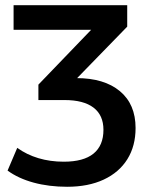

<svg xmlns="http://www.w3.org/2000/svg" viewBox="-20 -525 568 735"><path d="M237 190Q167 190 108.5 174Q50 158 9 128L46 41Q82 67 127 80.5Q172 94 224 94Q300 94 338 63Q376 32 376 -28Q376 -84 338 -113Q300 -142 227 -142H127V-201L355 -438V-411H32V-505H467V-423L249 -199L213 -226H272Q379 -226 439 -176Q499 -126 499 -35Q499 34 467.5 84.5Q436 135 377 162.5Q318 190 237 190Z"/></svg>

Font: Mulish ExtraLight
Style: Regular
Weight: 200
Designer: Vernon Adams
Foundry: Vernon Adams
Version: Version 3.603